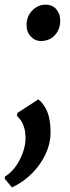

<svg xmlns="http://www.w3.org/2000/svg" viewBox="-42 -552 302 824"><path d="M9.5 252.5 -21.5 215.5 -21 206Q6 189.5 25.8 161.5Q45.5 133.5 56.5 101.8Q67.5 70 67.5 42.5Q67.5 16.5 62.5 -1.8Q57.5 -20 49 -33Q40.5 -46 30 -55.5L33 -67.5L122.5 -125.5Q148 -105.5 161.5 -71Q175 -36.5 175 17Q175 63 154.2 108.2Q133.5 153.5 96.2 191.2Q59 229 9.5 252.5ZM72 -445.5Q72.5 -483 97 -507.5Q121.5 -532 153.5 -532Q183 -532 199.8 -512.2Q216.5 -492.5 216.5 -463.5Q216.5 -425.5 193.2 -400.8Q170 -376 133.5 -376Q108 -376 89.8 -395.8Q71.5 -415.5 72 -445.5Z"/></svg>

Font: Merriweather Light 18pt
Style: Bold Italic
Weight: 700
Italic angle: -7.8°
Version: Version 2.101